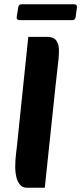

<svg xmlns="http://www.w3.org/2000/svg" viewBox="-20 -868 379 896"><path d="M105 8Q85 8 73 -6.5Q61 -21 56 -43Q51 -65 51 -87Q51 -123 55.5 -156.5Q60 -190 64 -234L112 -696H198Q230 -696 242.5 -679Q255 -662 255 -635Q255 -611 253 -590.5Q251 -570 247.5 -541.5Q244 -513 239 -466L189 8ZM65 -833Q67 -848 80 -848H324Q341 -848 339 -833L333 -789Q331 -774 318 -774H73Q56 -774 58 -789Z"/></svg>

Font: Alkatra SemiBold
Style: Regular
Weight: 600
Designer: Suman Bhandary
Version: Version 1.100;gftools[0.9.22]